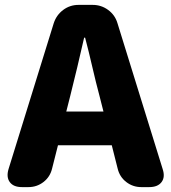

<svg xmlns="http://www.w3.org/2000/svg" viewBox="-20 -765 700 785"><path d="M70 0Q35 0 20 -20.5Q5 -41 15 -74L200 -671Q211 -704 238.5 -724.5Q266 -745 301 -745H359Q394 -745 422 -724.5Q450 -704 460 -671L645 -74Q656 -41 640.5 -20.5Q625 0 590 0H558Q523 0 496 -21Q469 -42 461 -76L437 -171H217L193 -76Q185 -42 158 -21Q131 0 96 0ZM251 -309H403L387 -372Q372 -428 357.5 -491Q343 -554 328 -611H324Q311 -553 296 -490.5Q281 -428 267 -372Z"/></svg>

Font: Chiron GoRound TC H
Style: Regular
Weight: 900
Designer: Ryoko NISHIZUKA 西塚涼子 (kana, bopomofo & ideographs); Paul D. Hunt (Latin, Greek & Cyrillic); Sandoll Communications 산돌커뮤니
Foundry: Adobe
Version: Version 1.000;hotconv 1.1.1;makeotfexe 2.6.0